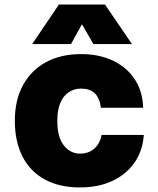

<svg xmlns="http://www.w3.org/2000/svg" viewBox="-20 -809 690 841"><path d="M330 12Q240 12 176 -23Q112 -58 78.5 -123.5Q45 -189 45 -280Q45 -371 81 -436.5Q117 -502 182 -537Q247 -572 335 -572Q416 -572 476.5 -542.5Q537 -513 571 -460.5Q605 -408 607 -337H422Q416 -381 394.5 -401Q373 -421 335 -421Q305 -421 281 -405Q257 -389 244 -358Q231 -327 231 -280Q231 -207 260 -171.5Q289 -136 330 -136Q355 -136 374.5 -145.5Q394 -155 407 -173.5Q420 -192 425 -218H610Q605 -148 569 -96.5Q533 -45 472 -16.5Q411 12 330 12ZM121 -616 238 -789H440L558 -616H389L339 -703L291 -616Z"/></svg>

Font: Azeret Mono ExtraBold
Style: Regular
Weight: 800
Designer: Martin Vácha
Foundry: Displaay
Version: Version 1.002